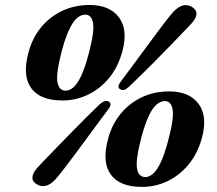

<svg xmlns="http://www.w3.org/2000/svg" viewBox="-20 -735 872 772"><path d="M340 -715Q421 -715 458.2 -665.2Q495.5 -615.5 472 -528.5Q454.5 -464.5 417.8 -420.5Q381 -376.5 332.8 -353.8Q284.5 -331 231 -331Q141 -331 105 -381.2Q69 -431.5 95 -526Q110.5 -583 145.5 -625.5Q180.5 -668 230.5 -691.5Q280.5 -715 340 -715ZM337 -520.5Q360 -607 354.2 -641.5Q348.5 -676 323 -676Q295 -676 272 -641.2Q249 -606.5 229 -532.5Q205 -441 210.8 -405.8Q216.5 -370.5 244.5 -370.5Q259 -370.5 274.5 -383.2Q290 -396 305.8 -428.5Q321.5 -461 337 -520.5ZM500.5 -388Q488 -376.5 480 -373.8Q472 -371 462.5 -376.5Q448.5 -385 467 -409Q482.5 -429.5 505.2 -460.2Q528 -491 553.5 -525.5Q579 -560 603 -592.5Q627 -625 646.5 -650.2Q666 -675.5 676 -686.5Q716.5 -729.5 753 -706.5Q789 -683 749 -639.5Q739 -629 717 -606Q695 -583 666.2 -553.2Q637.5 -523.5 606.8 -492.5Q576 -461.5 548 -434Q520 -406.5 500.5 -388ZM379.5 -314.5Q403 -335.5 418 -326.5Q432.5 -316.5 413.5 -293Q398 -272.5 375.5 -242Q353 -211.5 327.5 -176.8Q302 -142 277.5 -109.2Q253 -76.5 233.5 -51.2Q214 -26 203.5 -14.5Q163.5 29 126.5 5Q109 -5.5 110.5 -23Q112 -40.5 131 -61.5Q141.5 -72.5 163.8 -96Q186 -119.5 215 -149.2Q244 -179 274.8 -210.2Q305.5 -241.5 333 -269Q360.5 -296.5 379.5 -314.5ZM660 -367.5Q741 -367.5 778.2 -317.8Q815.5 -268 792 -181Q774.5 -117 737.8 -73Q701 -29 652.8 -6.2Q604.5 16.5 551 16.5Q461 16.5 425 -33.8Q389 -84 415 -178.5Q430.5 -235.5 465.5 -278Q500.5 -320.5 550.5 -344Q600.5 -367.5 660 -367.5ZM657 -173Q680 -259.5 674.2 -294Q668.5 -328.5 643 -328.5Q615 -328.5 592 -293.8Q569 -259 549 -185Q525 -93.5 530.8 -58.2Q536.5 -23 564.5 -23Q579 -23 594.5 -35.8Q610 -48.5 625.8 -81Q641.5 -113.5 657 -173Z"/></svg>

Font: Fraunces 9pt
Style: Bold Italic
Weight: 700
Italic angle: -16°
Version: Version 1.000;[b76b70a41]